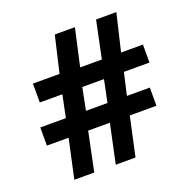

<svg xmlns="http://www.w3.org/2000/svg" viewBox="-134 -893 1013 1023"><g transform="rotate(-20 373.0 -381.5)"><path d="M229 0H116L164 -221H41V-324H186L212 -450H84V-557H235L283 -763H397L350 -552H473L517 -763H632L582 -552H706V-450H561L532 -324H662V-221H511L463 0H351L398 -221H275ZM325 -450 300 -324H422L448 -450Z"/></g></svg>

Font: Open Sauce One ExtraBold
Style: Regular
Weight: 800
Designer: Alfredo Marco Pradil
Foundry: Creative Sauce Fz LLC
Version: Version 1.477